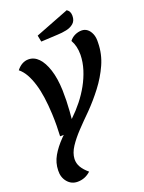

<svg xmlns="http://www.w3.org/2000/svg" viewBox="-195 -987 950 1265"><g transform="rotate(-20 280.5 -354.5)"><path d="M122 189Q79 189 51.5 156Q24 123 26 75Q27 22 53.5 -24.5Q80 -71 125.5 -117.5Q171 -164 229 -216Q269 -254 304 -298Q339 -342 365.5 -390Q392 -438 408 -489Q424 -540 425 -591Q425 -623 419 -648.5Q413 -674 400 -697Q416 -718 439 -728.5Q462 -739 486 -739Q508 -739 525 -726Q542 -713 552.5 -688Q563 -663 561 -626Q560 -547 528 -476Q496 -405 447.5 -341.5Q399 -278 344 -222Q295 -174 252.5 -129Q210 -84 182.5 -42Q155 0 153 41Q152 72 167.5 98.5Q183 125 215 152Q194 171 171 180Q148 189 122 189ZM115 -132Q117 -166 117.5 -205.5Q118 -245 116 -289Q113 -352 105.5 -405.5Q98 -459 84.5 -503Q71 -547 52.5 -580Q34 -613 8 -634Q26 -657 47 -668.5Q68 -680 91 -680Q131 -680 161.5 -648.5Q192 -617 211.5 -557Q231 -497 234 -412Q236 -339 230.5 -267Q225 -195 218 -135ZM212 -761 203 -806 440 -898Q452 -890 457.5 -878.5Q463 -867 463 -851Q463 -817 442.5 -799Q422 -781 391 -774.5Q360 -768 328 -767Z"/></g></svg>

Font: Sansita Swashed Light Medium
Style: Regular
Weight: 500
Version: Version 1.003